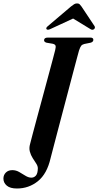

<svg xmlns="http://www.w3.org/2000/svg" viewBox="-95 -920 576 1124"><path d="M367.5 -624Q365 -615.5 355.8 -581Q346.5 -546.5 332.8 -494.5Q319 -442.5 303 -381.5Q287 -320.5 270.5 -258.5Q254 -196.5 239.8 -142Q225.5 -87.5 215.2 -48Q205 -8.5 201 6.5Q180 98 126.8 140.8Q73.5 183.5 4 183.5Q-35.5 183.5 -55.2 166.8Q-75 150 -75 125.5Q-75 104.5 -60.8 90.2Q-46.5 76 -22.5 76Q-1.5 76 17.5 87Q36.5 98 54.2 109Q72 120 88.5 120Q104.5 120 115.2 107.8Q126 95.5 126.5 65.5Q126.5 52 117 37.5Q107.5 23 96.5 5.8Q85.5 -11.5 79.8 -32.2Q74 -53 81.5 -78.5Q85.5 -95 97 -138.2Q108.5 -181.5 124.2 -239.8Q140 -298 157 -361Q174 -424 189.2 -480.5Q204.5 -537 215 -576.5Q225.5 -616 228 -626.5Q233 -646 229.8 -653.5Q226.5 -661 213 -664L177.5 -670Q163 -674 163 -684.5Q163 -700 185.5 -700H433.5Q451.5 -700 451.5 -687Q451.5 -674.5 435.5 -670L398.5 -662.5Q386.5 -659.5 380.5 -652.2Q374.5 -645 367.5 -624ZM201 -750.5Q184.5 -742.5 178 -748.5Q171.5 -756 185 -767L320.5 -882Q331 -890.5 338.8 -895.2Q346.5 -900 356 -900Q366 -900 371 -895.2Q376 -890.5 382 -882L458.5 -767Q462 -761.5 460.2 -756.2Q458.5 -751 454.5 -748.5Q445 -742 433 -750.5L333 -811.5Z"/></svg>

Font: Fraunces 72pt SemiBold
Style: Italic
Weight: 600
Italic angle: -16°
Version: Version 1.000;[b76b70a41]